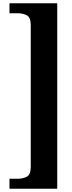

<svg xmlns="http://www.w3.org/2000/svg" viewBox="-20 -793 442 1174"><path d="M330 -773V361H38V300H86Q120 300 144 287.5Q168 275 168 228V-640Q168 -687 144 -699.5Q120 -712 86 -712H38V-773Z"/></svg>

Font: Noto Serif Telugu Black
Style: Regular
Weight: 900
Designer: Jelle Bosma - Monotype Design Team
Foundry: Monotype Imaging Inc.
Version: Version 2.005; ttfautohint (v1.8.4.7-5d5b)